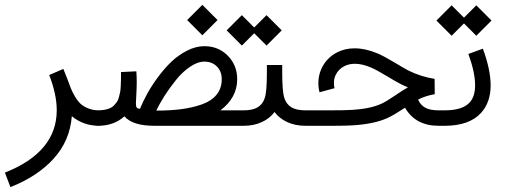

<svg xmlns="http://www.w3.org/2000/svg" viewBox="-103 -513 2064 783"><path d="M189.9 -39.1Q182.1 60.5 116.2 133.5Q50.3 206.5 -60.5 250L-83 190.9Q128.4 107.4 128.4 -63.5Q128.4 -127.9 97.7 -207L155.3 -231.9Q161.6 -217.8 170.7 -193.6Q179.7 -169.4 185.5 -154.1Q191.4 -138.7 202.6 -119.6Q213.9 -100.6 225.8 -89.6Q237.8 -78.6 257.3 -70.8Q276.9 -63 301.3 -63H308.1V0H301.3Q237.3 0 189.9 -39.1Z M660.2 -431.2 722.2 -493.2 784.2 -431.2 722.2 -369.1ZM801.3 -189.9Q801.3 -222.2 781.5 -241.9Q761.7 -261.7 730.5 -261.7Q702.6 -261.7 671.4 -240.2Q640.1 -218.8 614 -186Q587.9 -153.3 567.6 -121.6Q547.4 -89.8 534.7 -62Q592.3 -62 637 -67.9Q681.6 -73.7 720.5 -87.4Q759.3 -101.1 780.3 -127Q801.3 -152.8 801.3 -189.9ZM296.4 -63Q311.5 -63 324 -65.4Q336.4 -67.9 345.7 -71.8Q355 -75.7 362.1 -83.3Q369.1 -90.8 373.8 -97.4Q378.4 -104 381.8 -116.2Q385.3 -128.4 387 -137.5Q388.7 -146.5 389.4 -162.4Q390.1 -178.2 390.4 -189.2Q390.6 -200.2 390.6 -219.2L453.1 -222.2Q454.6 -198.7 454.6 -177.7Q454.6 -155.8 452.9 -126Q451.2 -96.2 451.2 -90.3Q451.2 -79.6 454.1 -75Q457 -70.3 467.8 -69.3Q480 -99.1 497.6 -131.1Q515.1 -163.1 541.3 -198.5Q567.4 -233.9 595.9 -261.2Q624.5 -288.6 660.2 -306.6Q695.8 -324.7 730.5 -324.7Q787.6 -324.7 825.9 -285.9Q864.3 -247.1 864.3 -189.9Q864.3 -114.7 795.9 -63H887.2V0H525.9Q438 0 404.3 -38.6Q361.8 0 296.4 0H289.6V-63Z M821.3 -389.2 883.3 -451.2 933.6 -400.9 983.9 -451.2 1045.9 -389.2 983.9 -327.1 933.6 -377.4 883.3 -327.1ZM1047.9 -248V-216.8Q1047.9 -139.2 1056.6 -113.3Q1064.5 -88.4 1085 -75.7Q1105.5 -63 1143.1 -63H1159.7V0H1143.1Q1101.1 0 1068.4 -15.1Q1035.6 -30.3 1016.6 -56.2Q997.6 -30.3 964.8 -15.1Q932.1 0 890.1 0H873.5V-63H890.1Q927.7 -63 948.2 -75.7Q968.8 -88.4 976.6 -113.3Q985.4 -139.2 985.4 -216.8V-248Z M1343.3 -315.9Q1387.2 -315.9 1436 -295.4Q1463.4 -283.7 1505.6 -258.3Q1547.9 -232.9 1561 -226.1Q1612.8 -200.2 1669.4 -191.4L1669.9 -128.9Q1632.8 -122.6 1602.1 -106.9Q1611.3 -85 1630.9 -74Q1650.4 -63 1686 -63H1717.3V0H1686Q1591.3 0 1548.8 -73.7Q1502.9 -43.5 1477.1 -31.7Q1423.3 -7.3 1337.9 -2Q1310.5 0 1256.8 0H1145.5V-63H1241.7Q1303.7 -63 1334 -64.9Q1406.2 -69.3 1451.2 -89.4Q1470.2 -97.7 1506.3 -122.3Q1542.5 -147 1560.5 -156.7Q1544.9 -163.1 1532.7 -169.4Q1513.2 -179.2 1472.4 -203.9Q1431.6 -228.5 1410.6 -237.3Q1374.5 -252.9 1344.7 -252.9Q1319.8 -252.9 1301.3 -243.2Q1276.9 -231 1265.1 -205.6Q1258.8 -191.4 1258.8 -174.3Q1258.8 -162.1 1261.2 -153.3L1200.2 -136.7Q1195.3 -154.3 1195.3 -174.3Q1195.3 -204.1 1207 -231Q1227.5 -276.9 1272.5 -299.8Q1304.2 -315.9 1343.3 -315.9Z M1676.8 -429.2 1738.8 -491.2 1789.1 -440.9 1839.4 -491.2 1901.4 -429.2 1839.4 -367.2 1789.1 -417.5 1738.8 -367.2ZM1710.4 0H1703.6V-63H1710.4Q1782.7 -63 1812 -94.7Q1834.5 -119.1 1834.5 -165Q1834.5 -217.8 1807.1 -293L1866.2 -314.5Q1897.9 -228.5 1897.9 -165Q1897.9 -95.2 1858.4 -52.2Q1810.5 0 1710.4 0Z"/></svg>

Font: Estedad
Style: regular
Weight: 400
Version: Version 0.7(Beta10)